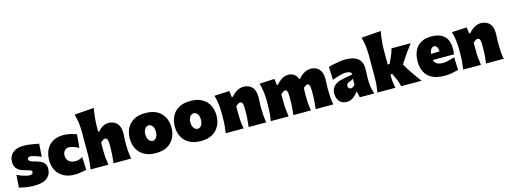

<svg xmlns="http://www.w3.org/2000/svg" viewBox="-11 -1871 7617 2881"><g transform="rotate(-15 3797.5 -430.5)"><path d="M264.6 17.6Q186.5 17.6 130.1 5.4Q73.7 -6.8 37.1 -14.6L50.3 -209.5Q81.5 -193.8 117.4 -180.7Q153.3 -167.5 187.7 -159.4Q222.2 -151.4 248 -151.4Q267.1 -153.3 281 -161.4Q294.9 -169.4 294.9 -189.5Q294.9 -209.5 273.2 -218.8Q251.5 -228 195.3 -242.2Q109.4 -264.2 72.8 -305.2Q36.1 -346.2 36.1 -412.6Q36.1 -501.5 95.9 -552.7Q155.8 -604 267.1 -604Q306.2 -604 351.1 -598.1Q396 -592.3 436.3 -585Q476.6 -577.6 501.5 -572.8L487.3 -372.6Q432.6 -397.9 386.2 -411.1Q339.8 -424.3 317.9 -424.3Q304.7 -422.4 292.2 -415.3Q279.8 -408.2 279.8 -390.6Q279.8 -372.6 294.4 -360.4Q309.1 -348.1 353.5 -336.9Q421.9 -319.8 461.7 -298.8Q501.5 -277.8 518.6 -248.3Q535.6 -218.8 535.6 -175.3Q535.6 -89.4 471.7 -35.9Q407.7 17.6 264.6 17.6Z M898.9 13.7Q798.8 13.7 727.5 -25.4Q656.2 -64.5 618.7 -133.3Q581.1 -202.1 581.1 -291.5Q581.1 -381.8 614.7 -452.4Q648.4 -522.9 716.1 -563.5Q783.7 -604 885.3 -604Q942.9 -604 995.6 -590.6Q1048.3 -577.1 1085.4 -564L1068.8 -357.4Q1013.7 -383.3 973.6 -394.5Q933.6 -405.8 913.6 -405.8Q874 -403.3 848.4 -375.7Q822.8 -348.1 822.8 -298.8Q822.8 -241.7 860.8 -210.2Q898.9 -178.7 962.4 -177.7Q982.4 -177.7 1013.7 -186.3Q1044.9 -194.8 1073.2 -211.4L1082.5 -10.3Q1046.9 -3.4 997.6 5.1Q948.2 13.7 898.9 13.7Z M1146.5 0Q1155.8 -61 1160.9 -119.1Q1166 -177.2 1166 -250.5V-577.6Q1166 -647.5 1157.7 -716.1Q1149.4 -784.7 1128.4 -856.9L1431.6 -879.4Q1419.4 -811.5 1411.4 -736.1Q1403.3 -660.6 1403.3 -577.6V-518.1H1422.4Q1453.1 -556.6 1495.6 -580.8Q1538.1 -605 1579.1 -605Q1665 -605 1713.9 -553.7Q1762.7 -502.4 1762.7 -397.5Q1762.7 -358.9 1759.8 -321.3Q1756.8 -283.7 1756.8 -250.5Q1756.8 -177.2 1761 -119.1Q1765.1 -61 1777.3 0H1503.4Q1510.7 -61 1515.1 -117.4Q1519.5 -173.8 1519.5 -236.8V-288.6Q1519.5 -340.8 1509.3 -365.7Q1499 -390.6 1471.7 -390.6Q1459.5 -390.6 1438 -376.7Q1416.5 -362.8 1403.3 -347.2V-236.8Q1403.3 -173.8 1408.2 -117.4Q1413.1 -61 1422.9 0Z M2161.1 17.6Q2074.7 17.6 2012.7 -7.8Q1950.7 -33.2 1911.1 -76.9Q1871.6 -120.6 1852.8 -176.5Q1834 -232.4 1834 -293.9Q1834 -381.8 1869.1 -452.1Q1904.3 -522.5 1975.6 -563.7Q2046.9 -605 2155.8 -605Q2267.6 -605 2339.8 -563.5Q2412.1 -522 2447 -451.4Q2481.9 -380.9 2481.9 -293.9Q2481.9 -204.1 2445.3 -133.8Q2408.7 -63.5 2337.4 -22.9Q2266.1 17.6 2161.1 17.6ZM2159.7 -171.9Q2198.2 -175.3 2219 -208.5Q2239.7 -241.7 2239.7 -293.9Q2239.7 -401.4 2159.7 -414.6Q2119.1 -410.2 2097.4 -378.2Q2075.7 -346.2 2075.7 -293.9Q2075.7 -244.1 2097.9 -209.7Q2120.1 -175.3 2159.7 -171.9Z M2860.4 17.6Q2773.9 17.6 2711.9 -7.8Q2649.9 -33.2 2610.4 -76.9Q2570.8 -120.6 2552 -176.5Q2533.2 -232.4 2533.2 -293.9Q2533.2 -381.8 2568.4 -452.1Q2603.5 -522.5 2674.8 -563.7Q2746.1 -605 2855 -605Q2966.8 -605 3039.1 -563.5Q3111.3 -522 3146.2 -451.4Q3181.2 -380.9 3181.2 -293.9Q3181.2 -204.1 3144.5 -133.8Q3107.9 -63.5 3036.6 -22.9Q2965.3 17.6 2860.4 17.6ZM2858.9 -171.9Q2897.5 -175.3 2918.2 -208.5Q2939 -241.7 2939 -293.9Q2939 -401.4 2858.9 -414.6Q2818.4 -410.2 2796.6 -378.2Q2774.9 -346.2 2774.9 -293.9Q2774.9 -244.1 2797.1 -209.7Q2819.3 -175.3 2858.9 -171.9Z M3246.1 0Q3255.4 -61 3260.5 -119.1Q3265.6 -177.2 3265.6 -250.5V-308.6Q3265.6 -377 3257.6 -445.6Q3249.5 -514.2 3228.5 -586.4L3461.4 -598.1L3473.1 -501H3491.7Q3529.3 -547.4 3579.1 -576.2Q3628.9 -605 3678.2 -605Q3764.2 -605 3812.7 -553.7Q3861.3 -502.4 3861.3 -397.5Q3861.3 -358.9 3858.6 -321.3Q3856 -283.7 3856 -250.5Q3856 -177.2 3859.9 -119.1Q3863.8 -61 3876 0H3602.1Q3609.4 -61 3614 -117.4Q3618.7 -173.8 3618.7 -236.8V-288.6Q3618.7 -340.8 3608.2 -365.7Q3597.7 -390.6 3570.3 -390.6Q3558.1 -390.6 3537.1 -376.7Q3516.1 -362.8 3502.9 -347.2V-236.8Q3502.9 -173.8 3507.8 -117.4Q3512.7 -61 3522.5 0Z M4643.1 0Q4650.4 -61 4654.8 -117.4Q4659.2 -173.8 4659.2 -236.8V-288.6Q4659.2 -340.8 4649.4 -365.7Q4639.6 -390.6 4615.2 -390.6Q4605.5 -390.6 4587.2 -379.2Q4568.8 -367.7 4554.7 -353.5Q4553.7 -326.7 4552 -300.3Q4550.3 -273.9 4550.3 -250.5Q4550.3 -177.2 4554.2 -119.1Q4558.1 -61 4570.3 0H4296.9Q4304.2 -61 4308.3 -117.4Q4312.5 -173.8 4312.5 -236.8V-288.6Q4312.5 -340.8 4302.7 -365.7Q4293 -390.6 4268.6 -390.6Q4257.8 -390.6 4237.3 -376.7Q4216.8 -362.8 4203.6 -347.2V-236.8Q4203.6 -173.8 4208.5 -117.4Q4213.4 -61 4223.1 0H3946.8Q3956.1 -61 3961.2 -119.1Q3966.3 -177.2 3966.3 -250.5V-308.6Q3966.3 -377 3958.3 -445.6Q3950.2 -514.2 3929.2 -586.4L4162.1 -598.1L4173.8 -501H4192.4Q4230 -547.4 4279.1 -576.2Q4328.1 -605 4375.5 -605Q4427.2 -605 4464.8 -579.6Q4502.4 -554.2 4521 -501H4535.6Q4573.2 -547.9 4624 -576.4Q4674.8 -605 4722.2 -605Q4805.2 -605 4853.8 -553.7Q4902.3 -502.4 4902.3 -397.5Q4902.3 -358.9 4899.7 -321.3Q4897 -283.7 4897 -250.5Q4897 -177.2 4900.9 -119.1Q4904.8 -61 4917 0Z M5127.9 16.1Q5074.7 16.1 5040.3 -6.6Q5005.9 -29.3 4989 -66.7Q4972.2 -104 4972.2 -147.5Q4972.2 -198.7 4991 -232.4Q5009.8 -266.1 5038.3 -286.1Q5066.9 -306.2 5097.7 -316.7Q5128.4 -327.1 5151.9 -331.5L5307.6 -361.3Q5310.5 -412.6 5206.1 -412.6Q5192.9 -412.6 5158.9 -405Q5125 -397.5 5083.7 -384.8Q5042.5 -372.1 5007.8 -356.4L4999 -561.5Q5028.8 -568.8 5072.8 -579.1Q5116.7 -589.4 5168.9 -597.2Q5221.2 -605 5274.9 -605Q5388.7 -605 5455.3 -554.4Q5522 -503.9 5522 -390.1Q5522 -360.4 5519.5 -318.8Q5517.1 -277.3 5517.1 -248V-216.3Q5517.1 -168 5524.4 -113.8Q5531.7 -59.6 5554.2 0H5329.1L5309.6 -86.4H5294.4Q5277.8 -61.5 5252.4 -37.8Q5227.1 -14.2 5195.3 1Q5163.6 16.1 5127.9 16.1ZM5237.8 -164.1Q5253.4 -164.1 5270.8 -175Q5288.1 -186 5300.3 -204.1V-297.4Q5292.5 -289.6 5280.8 -283Q5269 -276.4 5241.7 -267.1Q5223.6 -261.2 5207.8 -249Q5191.9 -236.8 5191.9 -210.9Q5191.9 -186 5206.3 -175Q5220.7 -164.1 5237.8 -164.1Z M5603.5 0Q5612.8 -61 5617.9 -119.1Q5623 -177.2 5623 -250.5V-577.6Q5623 -647.5 5614.7 -716.1Q5606.4 -784.7 5585.4 -856.9L5888.7 -879.4Q5876.5 -811.5 5868.4 -736.1Q5860.4 -660.6 5860.4 -577.6V-366.7H5889.6L5926.8 -444.8Q5943.8 -480.5 5956.3 -515.6Q5968.8 -550.8 5976.6 -586.4H6276.9Q6233.9 -532.2 6196.3 -479.2Q6158.7 -426.3 6123.5 -372.1L6080.6 -307.1L6134.3 -220.2Q6168.9 -165 6207.5 -110.1Q6246.1 -55.2 6289.1 0H5970.7Q5965.3 -32.7 5953.9 -65.7Q5942.4 -98.6 5927.2 -130.4L5889.2 -213.4H5860.4V-200.7Q5860.4 -147.5 5865.2 -99.6Q5870.1 -51.8 5879.9 0Z M6644.5 17.6Q6523.9 17.6 6449.2 -22.2Q6374.5 -62 6339.8 -132.3Q6305.2 -202.6 6305.2 -293.9Q6305.2 -385.3 6336.7 -455.3Q6368.2 -525.4 6433.6 -565.2Q6499 -605 6599.6 -605Q6727.1 -605 6797.4 -541Q6867.7 -477.1 6867.7 -338.4Q6867.7 -313.5 6865.7 -294.7Q6863.8 -275.9 6861.3 -257.3H6531.7Q6540.5 -216.3 6575.2 -195.3Q6609.9 -174.3 6675.8 -174.3Q6694.8 -174.3 6725.1 -180.2Q6755.4 -186 6789.1 -195.3Q6822.8 -204.6 6851.1 -213.9L6859.4 -15.6Q6821.3 -6.3 6769.3 5.6Q6717.3 17.6 6644.5 17.6ZM6662.6 -356Q6662.1 -400.4 6644.5 -425.5Q6627 -450.7 6602.1 -452.6Q6575.7 -449.7 6555.4 -424.6Q6535.2 -399.4 6529.8 -351.6Z M6934.6 0Q6943.8 -61 6949 -119.1Q6954.1 -177.2 6954.1 -250.5V-308.6Q6954.1 -377 6946 -445.6Q6938 -514.2 6917 -586.4L7149.9 -598.1L7161.6 -501H7180.2Q7217.8 -547.4 7267.6 -576.2Q7317.4 -605 7366.7 -605Q7452.6 -605 7501.2 -553.7Q7549.8 -502.4 7549.8 -397.5Q7549.8 -358.9 7547.1 -321.3Q7544.4 -283.7 7544.4 -250.5Q7544.4 -177.2 7548.3 -119.1Q7552.2 -61 7564.5 0H7290.5Q7297.9 -61 7302.5 -117.4Q7307.1 -173.8 7307.1 -236.8V-288.6Q7307.1 -340.8 7296.6 -365.7Q7286.1 -390.6 7258.8 -390.6Q7246.6 -390.6 7225.6 -376.7Q7204.6 -362.8 7191.4 -347.2V-236.8Q7191.4 -173.8 7196.3 -117.4Q7201.2 -61 7210.9 0Z"/></g></svg>

Font: Pinar-FD Black
Style: Regular
Weight: 900
Designer: Amin Abedi
Version: Version 3.000